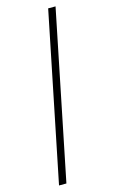

<svg xmlns="http://www.w3.org/2000/svg" viewBox="-167 -853 766 1282"><g transform="rotate(-15 215.5 -212.5)"><path d="M359 -793H308L72 368H123Z"/></g></svg>

Font: Noto Sans Kannada ExtraCondensed Light
Style: Regular
Weight: 300
Width: 2
Designer: Jelle Bosma - Monotype Design Team
Foundry: Monotype Imaging Inc.
Version: Version 2.005